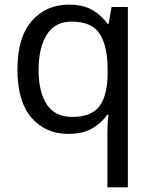

<svg xmlns="http://www.w3.org/2000/svg" viewBox="-20 -566 655 826"><path d="M442 11Q442 -7 443 -31Q444 -55 447 -72H441Q418 -38 377.5 -14Q337 10 273 10Q176 10 115.5 -59.5Q55 -129 55 -267Q55 -405 116.5 -475.5Q178 -546 276 -546Q339 -546 379 -522Q419 -498 443 -463H447L460 -536H530V240H442ZM290 -63Q373 -63 407.5 -108.5Q442 -154 443 -248V-266Q443 -368 409 -420.5Q375 -473 288 -473Q216 -473 181 -416.5Q146 -360 146 -265Q146 -170 181.5 -116.5Q217 -63 290 -63Z"/></svg>

Font: Noto Sans Tangsa
Style: Regular
Weight: 400
Designer: David Williams
Foundry: Google LLC
Version: Version 1.504